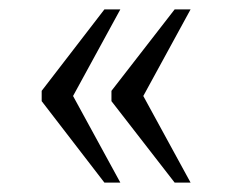

<svg xmlns="http://www.w3.org/2000/svg" viewBox="-20 -475 494 410"><path d="M353 -85 218 -259V-281L353 -455H387L286 -270L387 -85ZM203 -85 69 -259V-281L203 -455H237L136 -270L237 -85Z"/></svg>

Font: Noto Serif Armenian SemiCondensed Light
Style: Regular
Weight: 300
Width: 4
Designer: Monotype Design Team
Foundry: Monotype Imaging Inc.
Version: Version 2.008; ttfautohint (v1.8.4.7-5d5b)